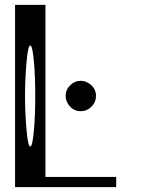

<svg xmlns="http://www.w3.org/2000/svg" viewBox="-20 -770 580 790"><path d="M89.8 -521.5Q83 -449.2 83 -375Q83 -300.8 89.8 -228.5Q95.7 -167 104.5 -167Q113.3 -167 119.1 -228.5Q125 -290 125 -375Q125 -460 119.1 -521.5Q113.3 -583 104.5 -583Q95.7 -583 89.8 -521.5ZM167 -750V-42H458V0H167H42V-42V-750ZM375 -375Q375 -349.6 356.4 -331.1Q337.9 -312.5 312.5 -312.5Q286.1 -312.5 268.6 -331.1Q250 -351.6 250 -375Q250 -400.4 268.6 -418.9Q287.1 -437.5 312.5 -437.5Q335.9 -437.5 356.4 -418.9Q375 -401.4 375 -375Z"/></svg>

Font: okolaksMetalik
Style: bold
Weight: 700
Width: 7
Version: Version 0.6